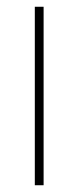

<svg xmlns="http://www.w3.org/2000/svg" viewBox="-20 -548 232 568"><path d="M109 0V-528H83V0Z"/></svg>

Font: Noto Sans Thai Looped SemiCondensed Thin
Style: Regular
Weight: 100
Width: 4
Designer: Sasikarn Vongin, Ben Mitchell
Foundry: The Fontpad Ltd
Version: Version 1.001